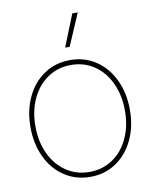

<svg xmlns="http://www.w3.org/2000/svg" viewBox="-83 -790 683 860"><g transform="rotate(-10 258.5 -360.5)"><path d="M32.2 -257.8Q32.2 -334 61 -394.5Q89.8 -455.1 141.4 -489.3Q192.9 -523.4 258.8 -523.4Q324.2 -523.4 375.5 -489.3Q426.8 -455.1 455.6 -394.5Q484.4 -334 484.4 -257.8Q484.4 -181.6 455.6 -121.1Q426.8 -60.5 375.5 -26.4Q324.2 7.8 258.8 7.8Q192.9 7.8 141.4 -26.4Q89.8 -60.5 61 -121.1Q32.2 -181.6 32.2 -257.8ZM461.9 -257.8Q461.9 -328.1 436 -383.5Q410.2 -439 364 -470Q317.9 -501 258.8 -501Q199.7 -501 153.3 -470Q106.9 -439 80.8 -383.5Q54.7 -328.1 54.7 -257.8Q54.7 -187.5 80.8 -132.1Q106.9 -76.7 153.3 -45.7Q199.7 -14.6 258.8 -14.6Q317.9 -14.6 364 -45.7Q410.2 -76.7 436 -132.1Q461.9 -187.5 461.9 -257.8ZM305.2 -727.5H330.1L267.6 -582H247.1Z"/></g></svg>

Font: Intratopia Thin
Style: Regular
Weight: 100
Designer: Rasmus Andersson
Foundry: rsms
Version: Version 3.000;Glyphs 3.2.3 (3260)